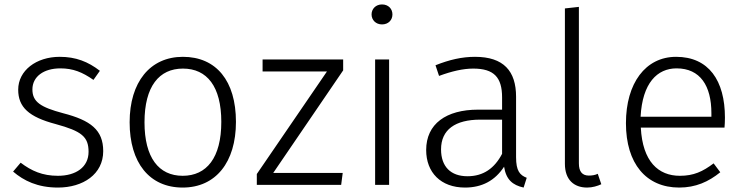

<svg xmlns="http://www.w3.org/2000/svg" viewBox="-20 -833 3349 865"><path d="M249 -577C143 -577 62 -515 62 -429C62 -350 110 -306 231 -274C348 -242 379 -217 379 -149C379 -80 322 -41 241 -41C171 -41 122 -63 73 -100L39 -60C87 -19 149 12 241 12C354 12 445 -48 445 -152C445 -248 388 -291 264 -323C163 -350 126 -374 126 -430C126 -488 177 -525 252 -525C309 -525 351 -508 401 -473L430 -514C377 -555 322 -577 249 -577Z M804 -577C656 -577 564 -463 564 -282C564 -100 653 12 803 12C952 12 1043 -102 1043 -284C1043 -469 954 -577 804 -577ZM804 -524C913 -524 977 -443 977 -284C977 -122 911 -41 803 -41C695 -41 631 -123 631 -282C631 -444 697 -524 804 -524Z M1526 -565H1163V-511H1453L1137 -49V0H1517L1524 -54H1211L1526 -516Z M1701 -813C1673 -813 1654 -793 1654 -768C1654 -743 1673 -723 1701 -723C1730 -723 1748 -743 1748 -768C1748 -793 1730 -813 1701 -813ZM1733 -565H1670V0H1733Z M2305 -125V-397C2305 -513 2249 -577 2120 -577C2061 -577 2005 -564 1942 -539L1958 -491C2015 -512 2066 -524 2112 -524C2206 -524 2242 -484 2242 -394V-339H2134C1990 -339 1900 -275 1900 -157C1900 -56 1966 12 2075 12C2151 12 2210 -19 2251 -82C2260 -24 2289 1 2339 12L2353 -32C2322 -44 2305 -63 2305 -125ZM2086 -39C2011 -39 1967 -82 1967 -160C1967 -249 2031 -294 2144 -294H2242V-140C2208 -75 2158 -39 2086 -39Z M2625 12C2649 12 2672 5 2689 -3L2673 -50C2661 -44 2647 -42 2633 -42C2603 -42 2588 -60 2588 -97V-802L2525 -795V-95C2525 -23 2566 12 2625 12Z M3246 -303C3246 -470 3173 -577 3026 -577C2888 -577 2800 -458 2800 -278C2800 -96 2891 12 3040 12C3114 12 3172 -14 3225 -57L3195 -97C3146 -60 3105 -41 3043 -41C2946 -41 2875 -105 2867 -258H3244C3245 -269 3246 -286 3246 -303ZM3185 -307H2866C2874 -459 2941 -525 3028 -525C3135 -525 3185 -446 3185 -323Z"/></svg>

Font: Glow Sans SC Normal
Style: Regular
Weight: 400
Designer: Ryoko NISHIZUKA (kana, bopomofo & ideographs); Paul D. Hunt (Latin, Greek & Cyrillic); Sandoll Communications, Soo-young
Version: Version 0.93